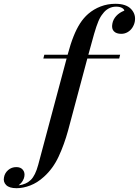

<svg xmlns="http://www.w3.org/2000/svg" viewBox="-136 -802 731 1010"><path d="M496 -514 491 -494H92L97 -514ZM-49 188Q-87 188 -103.5 171.5Q-120 155 -115 131Q-111 108 -93 92.5Q-75 77 -50 77Q-27 77 -15.5 91.5Q-4 106 -8 127Q-9 136 -16.5 149Q-24 162 -38 173Q2 168 26 144.5Q50 121 65 65L220 -515Q235 -571 251 -611Q267 -651 285.5 -679.5Q304 -708 328 -729Q357 -754 393.5 -768Q430 -782 471 -782Q528 -782 554 -754Q580 -726 573 -688Q570 -672 560.5 -657Q551 -642 535.5 -633Q520 -624 502 -624Q476 -624 463 -637.5Q450 -651 455 -677Q459 -700 475.5 -718Q492 -736 518 -746Q517 -754 505.5 -760.5Q494 -767 475 -767Q453 -767 435 -757Q417 -747 405 -730Q392 -715 381.5 -690Q371 -665 359 -623.5Q347 -582 329 -515L222 -115Q202 -42 172.5 21.5Q143 85 95 128Q61 159 23.5 173.5Q-14 188 -49 188Z"/></svg>

Font: Playfair Display Medium
Style: Italic
Weight: 500
Italic angle: -14°
Designer: Claus Eggers Sørensen
Foundry: Claus Eggers Sørensen
Version: Version 1.203